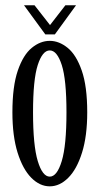

<svg xmlns="http://www.w3.org/2000/svg" viewBox="-20 -680 372 712"><path d="M164.5 11Q127.5 11 96 -20.8Q64.5 -52.5 45.2 -114Q26 -175.5 26 -263.5Q26 -360 46 -418.2Q66 -476.5 97.8 -502.5Q129.5 -528.5 164.5 -528.5Q199 -528.5 231 -502.5Q263 -476.5 283.2 -418.2Q303.5 -360 303.5 -263.5Q303.5 -175.5 284.2 -114Q265 -52.5 233.2 -20.8Q201.5 11 164.5 11ZM164.5 -25Q191.5 -25 209 -82.8Q226.5 -140.5 226.5 -263.5Q226.5 -385 209 -439Q191.5 -493 164.5 -493Q137.5 -493 120 -439Q102.5 -385 102.5 -263.5Q102.5 -140.5 120 -82.8Q137.5 -25 164.5 -25ZM148 -552.5 69 -660.5H108L165.5 -587L222.5 -660.5H262L183.5 -552.5Z"/></svg>

Font: Imbue 10pt
Style: Regular
Weight: 400
Designer: Tyler Finck
Foundry: Etcetera Type Company
Version: Version 1.102; ttfautohint (v1.8.3)